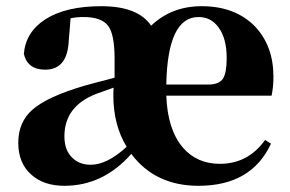

<svg xmlns="http://www.w3.org/2000/svg" viewBox="-20 -583 936 620"><path d="M653 -310Q687 -310 700 -329Q712 -348 712 -395Q712 -459 686 -494Q662 -528 621 -528Q521 -528 517 -310ZM291 -280Q188 -240 188 -143Q188 -99 212 -75Q235 -51 273 -51Q326 -51 389 -109Q346 -179 346 -275Q346 -292 347 -300ZM152 -510 136 -504ZM202 -452Q198 -358 126 -358Q69 -358 57 -409Q63 -480 127 -521Q193 -563 307 -563Q426 -563 468 -500Q534 -563 631 -563Q740 -563 804 -497Q863 -434 863 -335Q863 -303 857 -274H517Q521 -164 571 -106Q616 -54 690 -54Q781 -54 836 -131L855 -119Q792 17 621 17Q481 17 404 -86Q313 17 188 17Q120 17 80 -20Q39 -57 39 -122Q39 -189 85 -229Q133 -271 252 -306Q280 -314 350 -332V-394Q350 -472 329 -500Q307 -528 250 -528Q228 -528 208 -524Z"/></svg>

Font: Source Han Serif CN Heavy
Style: Regular
Weight: 900
Designer: Ryoko NISHIZUKA  (kana & ideographs); Frank Grießhammer (Latin, Greek & Cyrillic); Wenlong ZHANG  (bopomofo); Sandoll Co
Foundry: Adobe Systems Incorporated
Version: Version 1.000;PS 1;hotconv 16.6.53;makeotf.lib2.5.65590